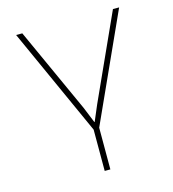

<svg xmlns="http://www.w3.org/2000/svg" viewBox="-109 -618 818 910"><g transform="rotate(-15 300.0 -162.5)"><path d="M528.8 -528.3H559.1L320.3 -2V202.6H292.5V0L53.7 -528.3H84L273.4 -111.8L305.2 -33.7H306.6L339.8 -111.8Z"/></g></svg>

Font: Roboto Mono Thin
Style: Regular
Weight: 250
Designer: Google
Version: Version 2.000985; 2015; ttfautohint (v1.3)